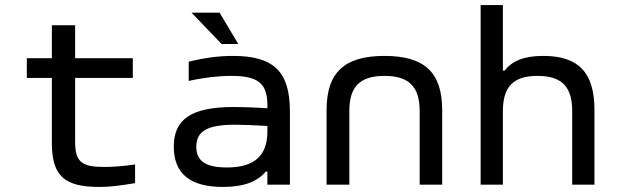

<svg xmlns="http://www.w3.org/2000/svg" viewBox="-20 -730 2440 759"><path d="M393 -70C305 -70 277 -88 277 -169V-422H505V-500H277V-630H185V-500H86V-422H185V-165C185 -33 236 9 373 9C414 9 446 5 514 -6V-80C467 -73 426 -70 393 -70Z M901 -509C842 -509 786 -501 726 -486V-410C783 -423 843 -430 894 -430C997 -430 1037 -403 1037 -315V-302C975 -306 930 -307 905 -307C736 -307 667 -259 667 -150C667 -42 734 9 861 9C943 9 996 -11 1031 -52H1037V0H1126V-290C1126 -447 1062 -509 901 -509ZM737 -680 856 -556H922L848 -680ZM756 -150C756 -212 800 -237 910 -237C939 -237 991 -235 1037 -232V-209C1037 -115 985 -68 878 -68C793 -68 756 -93 756 -150Z M1271 -295V0H1361V-291C1361 -388 1403 -430 1500 -430C1596 -430 1639 -388 1639 -291V0H1728V-295C1728 -444 1658 -509 1500 -509C1342 -509 1271 -444 1271 -295Z M1880 -710V0H1968V-291C1968 -388 2010 -430 2105 -430C2200 -430 2242 -388 2242 -291V0H2330V-295C2330 -443 2267 -509 2128 -509C2053 -509 2005 -490 1975 -451H1968V-710Z"/></svg>

Font: LT Wave Mono
Style: Regular
Weight: 400
Designer: Daniel Lyons
Version: Version 2.5 (Glyphs App)